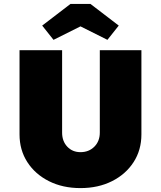

<svg xmlns="http://www.w3.org/2000/svg" viewBox="-20 -957 824 983"><path d="M392 6Q301 6 230.5 -29.5Q160 -65 120 -127Q80 -189 80 -269V-700H298V-278Q298 -234 324.5 -206Q351 -178 392 -178Q435 -178 463 -206Q491 -234 491 -278V-700H704V-269Q704 -189 664 -127Q624 -65 553.5 -29.5Q483 6 392 6ZM254 -753 196 -826 341 -937H443L588 -826L530 -753L392 -822Z"/></svg>

Font: Lexend Black
Style: Regular
Weight: 900
Designer: Bonnie Shaver-Troup, Thomas Jockin
Foundry: Lexend
Version: Version 1.007; ttfautohint (v1.8.3)